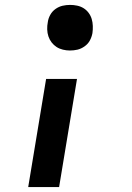

<svg xmlns="http://www.w3.org/2000/svg" viewBox="-20 -548 540 783"><path d="M265 -342Q251 -342 236.5 -345.5Q222 -349 210.5 -356.5Q199 -364 190.5 -375Q182 -386 177.5 -399.5Q173 -413 172.5 -428Q172 -443 175 -458Q177 -473 185 -487.5Q193 -502 206.5 -511.5Q220 -521 235 -524.5Q250 -528 266 -528Q280 -528 294.5 -525Q309 -522 321 -514.5Q333 -507 341.5 -495.5Q350 -484 354 -470.5Q358 -457 358.5 -442Q359 -427 357 -413Q354 -397 346.5 -383Q339 -369 325 -359Q311 -349 296 -345.5Q281 -342 265 -342ZM95 215 168 -226H294L221 215Z"/></svg>

Font: Iosevka Extrabold
Style: Italic
Weight: 800
Italic angle: -9°
Monospace: yes
Designer: Belleve Invis
Foundry: Belleve Invis
Version: Version 32.5.0; ttfautohint (v1.8.4)